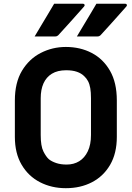

<svg xmlns="http://www.w3.org/2000/svg" viewBox="-20 -966 690 1006"><path d="M263.7 -946.4Q301.3 -946.4 322.7 -946.4Q344.2 -946.4 363.8 -946.4Q383.5 -946.4 414.7 -946.4Q420.7 -946.4 422.8 -941.8Q425 -937.3 420.8 -932.3Q402 -911.1 387.7 -895Q373.4 -879 359.8 -863.6Q346.2 -848.3 328.7 -829.1Q311.3 -809.9 285.2 -781.3Q283.2 -779.1 279.1 -777.1Q275.1 -775 269.1 -775Q241.6 -775 224.1 -775Q206.7 -775 192.6 -775Q178.6 -775 161.5 -775Q179.9 -805.9 196.2 -833.2Q212.5 -860.6 229.3 -888.4Q246.1 -916.3 263.7 -946.4ZM485.1 -946.4Q522.7 -946.4 544.2 -946.4Q565.6 -946.4 585.3 -946.4Q605 -946.4 636.2 -946.4Q642.2 -946.4 644.3 -941.8Q646.4 -937.3 642.3 -932.3Q623.4 -911.1 609.2 -895Q594.9 -879 581.2 -863.6Q567.6 -848.3 550.2 -829.1Q532.8 -809.9 506.7 -781.3Q504.7 -779.1 500.6 -777.1Q496.5 -775 490.5 -775Q463 -775 445.6 -775Q428.1 -775 414.1 -775Q400 -775 382.9 -775Q401.4 -805.9 417.7 -833.2Q434 -860.6 450.8 -888.4Q467.5 -916.3 485.1 -946.4ZM325.1 -720Q400.4 -720 460.7 -688.5Q521 -657 556.5 -595Q592.1 -532.9 592.1 -439.9V-248.7Q592.1 -162.7 557.1 -102.6Q522.1 -42.5 462 -11.3Q402 20 324.9 20Q250.3 20 189.5 -11.3Q128.8 -42.5 93.4 -102.7Q57.9 -162.8 57.9 -248.8V-439.9Q57.9 -532.9 95 -595Q132.2 -657 193.4 -688.5Q254.6 -720 325.1 -720ZM193.3 -258.2Q193.3 -200.8 207.3 -172.8Q221.3 -144.8 236.2 -131.6Q250.5 -120 274.1 -111.9Q297.6 -103.8 329.1 -103.8Q366.6 -103.8 395 -121.2Q423.3 -138.5 440 -173.2Q456.7 -208 456.7 -258.9V-451.3Q456.7 -482.6 453 -504.2Q449.2 -525.8 441.2 -540.9Q433.2 -555.9 421.2 -566.9Q406 -582 382.9 -589.9Q359.8 -597.9 326.9 -597.9Q281.5 -597.9 251.9 -579.8Q222.4 -561.6 207.8 -529Q193.3 -496.4 193.3 -451.3Z"/></svg>

Font: Recursive Sans Linear Light
Style: Regular
Weight: 300
Version: Version 1.085